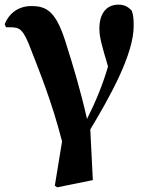

<svg xmlns="http://www.w3.org/2000/svg" viewBox="-20 -583 643 823"><path d="M6 -466H25C65 -466 80 -458 113 -370C145 -287 201 -152 246 23L215 213L225 220L378 189L367 -28C454 -173 553 -351 553 -472C553 -499 552 -516 545 -537C528 -555 513 -563 487 -563C435 -563 406 -523 406 -461C406 -424 415 -393 443 -298C421 -222 392 -151 353 -73C326 -193 291 -309 266 -387C222 -535 181 -557 114 -557C62 -557 20 -529 0 -479Z"/></svg>

Font: Noto Serif KR Black
Style: Regular
Weight: 900
Version: Version 1.001;PS 1.001;hotconv 16.6.54;makeotf.lib2.5.65590